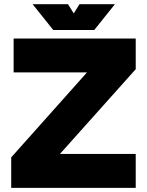

<svg xmlns="http://www.w3.org/2000/svg" viewBox="-20 -909 711 929"><path d="M45.9 -722.7H636.7V-574.2L270 -164.1H636.7V0H34.2V-147.5L400.9 -558.6H45.9ZM309.1 -888.7 336.9 -844.2 364.7 -888.7H536.1L436 -763.7H237.8L137.7 -888.7Z"/></svg>

Font: Giphurs Black
Style: Regular
Weight: 900
Version: Version 0.920; ttfautohint (v1.8.4.7-5d5b)